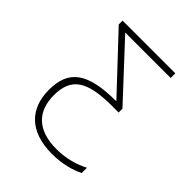

<svg xmlns="http://www.w3.org/2000/svg" viewBox="-213 -658 1025 1025"><g transform="rotate(45 300.0 -145.0)"><path d="M351 240C430 240 490 222 536 200V160C489 185 425 205 350 205C201 205 137 127 137 11C137 -122 212 -168 398 -168H447V-197L170 -495H513V-530H115V-501L396 -202C181 -201 98 -141 98 10C98 147 179 240 351 240Z"/></g></svg>

Font: Noto Sans Mono ExtraLight
Style: Regular
Weight: 200
Designer: Monotype Design Team
Foundry: Monotype Imaging Inc.
Version: Version 2.014